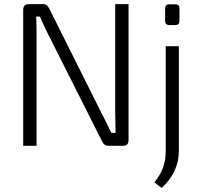

<svg xmlns="http://www.w3.org/2000/svg" viewBox="-20 -710 978 935"><path d="M606 -690V-28Q606 0 579 0H509Q497 0 489.5 -5.5Q482 -11 477 -22L213 -546Q204 -565 193 -587.5Q182 -610 175 -629H156Q157 -609 157.5 -588Q158 -567 158 -546V0H93V-662Q93 -690 121 -690H188Q200 -690 207.5 -684.5Q215 -679 220 -668L476 -156Q487 -135 499 -111Q511 -87 522 -63H543Q543 -88 542 -113Q541 -138 541 -162V-690ZM851 -485V24Q851 61 840.5 94Q830 127 811 155Q792 183 767 205L732 178Q760 143 773.5 107.5Q787 72 787 24V-485ZM834 -689Q854 -689 854 -668V-609Q854 -588 834 -588H805Q784 -588 784 -609V-668Q784 -689 805 -689Z"/></svg>

Font: Exo 2 Light
Style: Regular
Weight: 300
Designer: Natanael Gama
Foundry: Natanael Gama
Version: Version 2.010